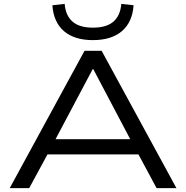

<svg xmlns="http://www.w3.org/2000/svg" viewBox="-20 -966 956 986"><path d="M30 0 414 -705H502L886 0H784L676 -201L726 -173H188L239 -201L130 0ZM456 -611 254 -230 221 -251H693L660 -230L459 -611ZM457 -760Q362 -760 308.5 -806Q255 -852 249 -939L312 -946Q317 -886 352.5 -855Q388 -824 457 -824Q527 -824 562.5 -855Q598 -886 603 -946L666 -939Q660 -852 606 -806Q552 -760 457 -760Z"/></svg>

Font: Nunito Sans 10pt Expanded
Style: Regular
Weight: 400
Width: 7
Designer: Vernon Adams
Foundry: Vernon Adams
Version: Version 3.101;gftools[0.9.27]